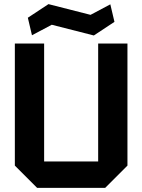

<svg xmlns="http://www.w3.org/2000/svg" viewBox="-20 -911 690 931"><path d="M52 -108V-700H194V-128H456V-700H598V-108L490 0H160ZM135 -740 115 -825 215 -891 419 -839 515 -890 535 -805 435 -739 231 -791Z"/></svg>

Font: Tektur SemiBold
Style: Regular
Weight: 600
Designer: Adam Jagosz
Foundry: Adam Jagosz
Version: Version 1.005;gftools[0.9.30]